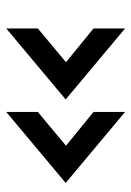

<svg xmlns="http://www.w3.org/2000/svg" viewBox="77 -583 420 614"><g transform="rotate(-90 287.0 -276.0)"><path d="M236 -187V-86L9 -276L236 -466V-365L128 -275ZM503 -187V-86L276 -276L503 -466V-365L395 -275Z"/></g></svg>

Font: Open Sauce One SemiBold
Style: Regular
Weight: 600
Designer: Alfredo Marco Pradil
Foundry: Creative Sauce Fz LLC
Version: Version 1.477